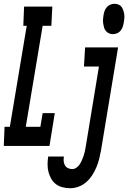

<svg xmlns="http://www.w3.org/2000/svg" viewBox="-47 -770 676 1013"><path d="M548 -590Q538 -590 528.5 -594Q519 -598 512 -606Q505 -614 502 -624.5Q499 -635 497.5 -645.5Q496 -656 496.5 -667Q497 -678 499 -689Q501 -701 504.5 -711.5Q508 -722 516 -731.5Q524 -741 535 -745.5Q546 -750 557 -750Q568 -750 578 -746Q588 -742 594 -734Q600 -726 603.5 -715.5Q607 -705 608.5 -694.5Q610 -684 609 -673Q608 -662 606 -651Q604 -639 600.5 -628.5Q597 -618 589.5 -608.5Q582 -599 571 -594.5Q560 -590 548 -590ZM214 0H-27L-23 -101H5L94 -634H76L80 -735H229L224 -634H178L89 -101H166L178 -173H242ZM323 223Q303 223 283 218Q263 213 248 201.5Q233 190 223.5 173.5Q214 157 209 138Q204 119 204 98.5Q204 78 207 57V56H290Q288 69 289 80.5Q290 92 295.5 102Q301 112 311.5 117Q322 122 334 122Q346 122 356.5 114.5Q367 107 373.5 97Q380 87 385 75.5Q390 64 394 52.5Q398 41 400.5 29.5Q403 18 405 6L475 -419H396L402 -520H576L486 23Q482 45 476.5 67.5Q471 90 462 111.5Q453 133 440 153.5Q427 174 409 190Q391 206 368.5 214.5Q346 223 323 223Z"/></svg>

Font: Iosevka HT Extended
Style: Bold Italic
Weight: 700
Width: 7
Italic angle: -9°
Monospace: yes
Designer: Belleve Invis
Foundry: Belleve Invis
Version: Version 32.3.0; ttfautohint (v1.8.4)